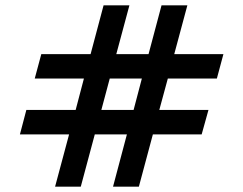

<svg xmlns="http://www.w3.org/2000/svg" viewBox="-20 -682 906 715"><path d="M497.1 13.2H400.9L452.6 -181.6H333L280.8 13.2H185.1L237.3 -181.6H54.2L78.1 -272.5H261.7L292.5 -389.6H109.4L133.8 -480.5H317.4L365.7 -662.1H461.9L413.1 -480.5H533.2L581.5 -662.1H677.7L628.9 -480.5H812L787.6 -389.6H605L573.2 -272.5H756.3L731 -181.6H549.3ZM477.5 -272.5 508.3 -389.6H388.7L357.4 -272.5Z"/></svg>

Font: Potro Sans Bangla
Style: Bold
Weight: 700
Designer: Jayed Ahsan Saad
Foundry: Codepotro
Version: Potro Sans Bangla;Version 0.996;CodepotroFonts;